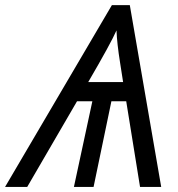

<svg xmlns="http://www.w3.org/2000/svg" viewBox="-77 -733 698 753"><path d="M405.8 -411.1 394 -486.8Q381.8 -563 379.9 -613.8Q358.9 -565.4 269 -411.1ZM290 0H212.9L285.2 -335.9H225.1L29.8 0H-57.1L361.8 -712.9H432.1L555.2 0H472.2L418 -335.9H359.9Z"/></svg>

Font: OpenSans-Italic
Style: Italic
Weight: 400
Italic angle: -12°
Foundry: Ascender Corporation
Version: Version 1.10